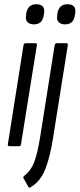

<svg xmlns="http://www.w3.org/2000/svg" viewBox="-20 -690 376 906"><path d="M25 0Q16 0 17 -9L91 -477Q93 -486 101 -486H147Q156 -486 154 -477L79 -9Q78 0 70 0ZM140 -575Q120 -575 109.5 -586Q99 -597 103 -617L104 -628Q112 -670 151 -670Q194 -670 188 -628L186 -617Q180 -575 140 -575ZM238 -477Q240 -486 248 -486H293Q302 -486 300 -477L231 -43Q217 49 193.5 108.5Q170 168 123 194Q118 198 114 192L91 151Q88 146 94 140Q125 117 141 76Q157 35 170 -47ZM287 -575Q267 -575 256.5 -586Q246 -597 250 -617L251 -628Q259 -670 298 -670Q341 -670 335 -628L333 -617Q327 -575 287 -575Z"/></svg>

Font: Sofia Sans Extra Condensed
Style: Italic
Weight: 400
Italic angle: -9°
Designer: Botio Nikoltchev, Ani Petrova
Foundry: lettersoup
Version: Version 4.101; ttfautohint (v1.8.4.7-5d5b)